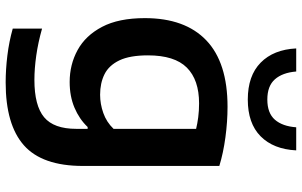

<svg xmlns="http://www.w3.org/2000/svg" viewBox="-214 -622 1066 678"><g transform="rotate(90 319.0 -283.0)"><path d="M271 230Q225.5 230 176.2 224Q127 218 81 205V101.5Q130.5 115.5 176.5 122Q222.5 128.5 262 128.5Q353 128.5 394 94.2Q435 60 435 -19.5V-59.5H428.5Q400.5 -30 360.2 -13Q320 4 269.5 4Q208 4 156.8 -24Q105.5 -52 74.8 -110.5Q44 -169 44 -261.5Q44 -403.5 122.5 -478.5Q201 -553.5 357 -553.5Q409.5 -553.5 465 -546Q520.5 -538.5 566 -524.5V-43Q566 101 493.2 165.5Q420.5 230 271 230ZM314.5 -103.5Q347 -103.5 379 -114.8Q411 -126 435 -151V-442.5Q417 -447 394 -450Q371 -453 345 -453Q262 -453 218.8 -409.8Q175.5 -366.5 175.5 -272.5Q175.5 -208.5 193.2 -171.5Q211 -134.5 242.2 -119Q273.5 -103.5 314.5 -103.5ZM331.5 -625Q247.5 -625 201.2 -670.5Q155 -716 151 -796H232.5Q236.5 -747.5 260 -720.8Q283.5 -694 331.5 -694Q379.5 -694 402.8 -720.8Q426 -747.5 429.5 -796H511Q507 -715.5 461.2 -670.2Q415.5 -625 331.5 -625Z"/></g></svg>

Font: Encode Sans Semi Expanded SemiBold
Style: Regular
Weight: 600
Width: 6
Designer: Multiple Designers
Foundry: Impallari Type
Version: Version 3.000; ttfautohint (v1.8.3) -l 8 -r 50 -G 200 -x 14 